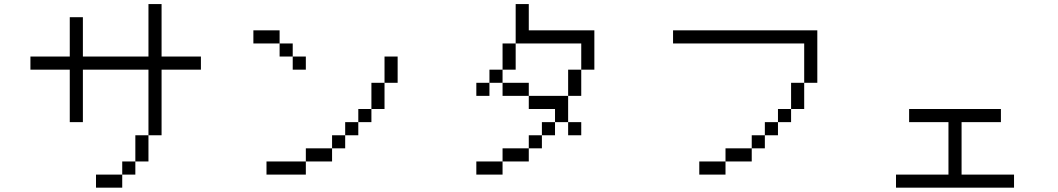

<svg xmlns="http://www.w3.org/2000/svg" viewBox="-20 -832 5040 915"><path d="M937.5 -500V-562.5H750Q750 -562.5 750 -812.5H687.5Q687.5 -812.5 687.5 -562.5H375V-750H312.5V-562.5H125V-500H312.5Q312.5 -500 312.5 -250H375Q375 -250 375 -500H687.5V-187.5H625Q625 -187.5 625 -62.5H562.5V0H437.5V62.5H562.5V0H625V-62.5H687.5Q687.5 -62.5 687.5 -187.5H750V-500Z M1437.5 -500V-562.5H1375V-500ZM1437.5 -62.5H1250V0H1437.5ZM1437.5 -62.5H1562.5V-125H1437.5ZM1562.5 -125H1625V-187.5H1562.5ZM1625 -187.5H1687.5V-250H1625ZM1687.5 -250H1750V-312.5H1687.5ZM1750 -312.5H1812.5Q1812.5 -312.5 1812.5 -437.5H1750Q1750 -437.5 1750 -312.5ZM1812.5 -437.5H1875Q1875 -437.5 1875 -562.5H1812.5Q1812.5 -562.5 1812.5 -437.5ZM1375 -562.5V-625H1312.5V-562.5ZM1312.5 -625V-687.5H1187.5V-625Z M2750 -187.5V-250H2687.5V-187.5ZM2375 -62.5H2250V0H2375ZM2375 -62.5H2500V-125H2375ZM2500 -125H2562.5V-187.5H2500ZM2562.5 -187.5H2625V-250H2562.5ZM2625 -250H2687.5Q2687.5 -250 2687.5 -375H2500V-312.5H2625ZM2500 -375V-437.5H2375V-375ZM2687.5 -375H2750Q2750 -375 2750 -500H2687.5Q2687.5 -500 2687.5 -375ZM2312.5 -437.5H2250V-375H2312.5ZM2312.5 -437.5H2375V-500H2312.5ZM2375 -500H2437.5Q2437.5 -500 2437.5 -625H2375Q2375 -625 2375 -500ZM2750 -500H2812.5V-687.5H2500Q2500 -687.5 2500 -812.5H2437.5V-625H2750Q2750 -625 2750 -500Z M3437.5 -62.5H3312.5V0H3437.5ZM3437.5 -62.5H3562.5V-125H3437.5ZM3562.5 -125H3625V-187.5H3562.5ZM3625 -187.5H3687.5V-250H3625ZM3687.5 -250H3750V-312.5H3687.5ZM3750 -312.5H3812.5Q3812.5 -312.5 3812.5 -437.5H3750Q3750 -437.5 3750 -312.5ZM3812.5 -437.5H3875Q3875 -437.5 3875 -687.5H3187.5V-625H3812.5Z M4812.5 62.5V0H4562.5Q4562.5 0 4562.5 -250H4750V-312.5H4312.5V-250H4500Q4500 -250 4500 0H4250V62.5Z"/></svg>

Font: CalcUnifontExMono
Style: Regular
Weight: 500
Version: Version 15.0.06